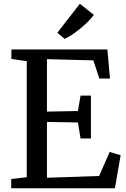

<svg xmlns="http://www.w3.org/2000/svg" viewBox="-20 -1008 675 1028"><path d="M123.2 -59.1V-680.5L40.9 -692.4V-743H555L568.9 -587.5H511.8L479.9 -684.8L231.4 -691.2V-410.5L397 -413.5L411.3 -496H466.9V-266.5H411.3L397.3 -352.3L231.4 -355.1V-56.2L510.7 -65.8L567.3 -194.6L625.9 -177L595.3 0H39.9V-49.6ZM325.6 -800 286.9 -832.8 407.6 -987.8 482.6 -928.3Q469.2 -910.5 450 -891.3Q430.8 -872.1 408.9 -854.2Q387.1 -836.3 365.7 -822.1Q344.3 -807.9 326.4 -800Z"/></svg>

Font: Merriweather Light
Style: Regular
Weight: 300
Designer: Eben Sorkin
Foundry: Eben Sorkin
Version: Version 2.100